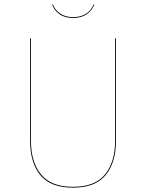

<svg xmlns="http://www.w3.org/2000/svg" viewBox="-20 -857 675 886"><path d="M515 -206Q515 -107 467.5 -49Q420 9 317 9Q213 9 166 -49Q119 -107 119 -206V-680H123V-206Q123 -109 169.5 -52Q216 5 317 5Q418 5 464.5 -52Q511 -109 511 -206V-680H515ZM221 -836 224 -837Q234 -810 258.5 -794Q283 -778 318 -778Q353 -778 377.5 -794Q402 -810 412 -837L415 -836Q406 -810 381 -792Q356 -774 318 -774Q279 -774 254 -792Q229 -810 221 -836Z"/></svg>

Font: FiraGO Four
Style: Regular
Weight: 100
Designer: bBox Type
Foundry: bBox Type GmbH
Version: Version 1.001